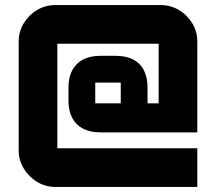

<svg xmlns="http://www.w3.org/2000/svg" viewBox="-20 -740 855 760"><path d="M200 0Q160 0 127 -20Q94 -40 74 -73Q54 -106 54 -145V-575Q54 -615 74 -648Q94 -681 127 -700.5Q160 -720 200 -720H615Q655 -720 688 -700.5Q721 -681 741 -648Q761 -615 761 -575V-216H377Q337 -216 309 -230.5Q281 -245 266 -273Q251 -301 251 -341V-394Q251 -434 266 -462Q281 -490 309 -504.5Q337 -519 377 -519H439Q479 -519 507 -504.5Q535 -490 549.5 -462Q564 -434 564 -394V-331H608V-567Q608 -567 608 -567Q608 -567 608 -567H207Q207 -567 207 -567Q207 -567 207 -567V-153Q207 -153 207 -153Q207 -153 207 -153H761V0H200ZM357 -331H458V-413Q458 -413 458 -413Q458 -413 458 -413H357Q357 -413 357 -413Q357 -413 357 -413V-331Q357 -331 357 -331Q357 -331 357 -331Z"/></svg>

Font: Orbitron Black
Style: Regular
Weight: 900
Designer: Matt McInerney
Foundry: The League of Moveable Type
Version: Version 2.001